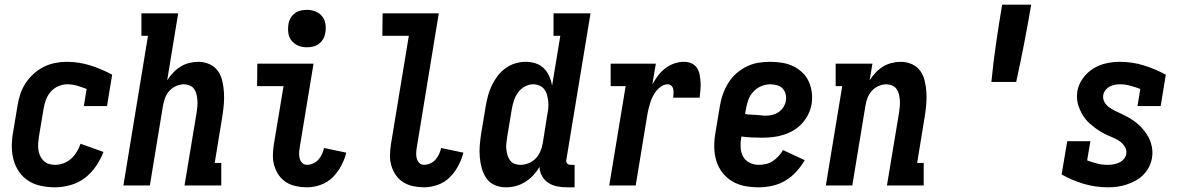

<svg xmlns="http://www.w3.org/2000/svg" viewBox="-20 -792 5040 820"><path d="M215 8Q185 8 156 2Q127 -4 103.5 -18.5Q80 -33 63.5 -55.5Q47 -78 39 -105.5Q31 -133 30.5 -162.5Q30 -192 35 -222L55 -342Q59 -367 67 -391Q75 -415 89.5 -437Q104 -459 124 -477Q144 -495 167 -506.5Q190 -518 215 -523Q240 -528 264 -528Q317 -528 366 -512.5Q415 -497 459 -473L437 -339H338L350 -412Q330 -420 309.5 -426Q289 -432 267 -432Q248 -432 228.5 -423.5Q209 -415 196 -399.5Q183 -384 176 -365Q169 -346 166 -327L146 -207Q144 -193 143 -179Q142 -165 144 -151.5Q146 -138 151.5 -126Q157 -114 166.5 -105Q176 -96 188.5 -92Q201 -88 215 -88Q233 -88 251 -94.5Q269 -101 283.5 -114Q298 -127 308 -144Q318 -161 324 -178L422 -143Q410 -112 390 -82.5Q370 -53 342.5 -32Q315 -11 281 -1.5Q247 8 215 8Z M507 0 612 -639H584V-735H741L694 -449Q705 -466 719.5 -481.5Q734 -497 751 -507.5Q768 -518 788 -523Q808 -528 827 -528Q852 -528 874.5 -518Q897 -508 910.5 -489Q924 -470 929.5 -446Q935 -422 936.5 -397.5Q938 -373 936 -348Q934 -323 930 -298L897 -96H925V0H768L820 -313Q822 -326 823 -339Q824 -352 823 -365Q822 -378 819 -390Q816 -402 809 -412Q802 -422 790 -427Q778 -432 765 -432Q749 -432 732 -424.5Q715 -417 703 -403.5Q691 -390 685 -373.5Q679 -357 676 -340L620 0Z M1291 8Q1267 8 1244 3Q1221 -2 1202.5 -13.5Q1184 -25 1171 -43.5Q1158 -62 1151.5 -84Q1145 -106 1145.5 -130Q1146 -154 1150 -178L1191 -424H1078L1079 -520H1319L1260 -162Q1258 -150 1257.5 -138Q1257 -126 1260 -115Q1263 -104 1271 -96Q1279 -88 1291 -88Q1304 -88 1317.5 -94Q1331 -100 1340.5 -111Q1350 -122 1355.5 -134.5Q1361 -147 1364 -160L1459 -140Q1452 -112 1437.5 -84.5Q1423 -57 1401 -35Q1379 -13 1349.5 -2.5Q1320 8 1291 8ZM1290 -590Q1271 -590 1254 -597Q1237 -604 1225.5 -618Q1214 -632 1211.5 -651Q1209 -670 1212 -689Q1214 -703 1221 -715Q1228 -727 1239.5 -735.5Q1251 -744 1264.5 -747Q1278 -750 1291 -750Q1310 -750 1327.5 -743Q1345 -736 1356 -722Q1367 -708 1370 -689Q1373 -670 1369 -651Q1367 -637 1360 -625Q1353 -613 1341.5 -604.5Q1330 -596 1316.5 -593Q1303 -590 1290 -590Z M1791 8Q1767 8 1744 3Q1721 -2 1702.5 -13.5Q1684 -25 1671 -43.5Q1658 -62 1651.5 -84Q1645 -106 1645.5 -130Q1646 -154 1650 -178L1726 -639H1613L1614 -735H1854L1760 -162Q1758 -150 1757.5 -138Q1757 -126 1760 -115Q1763 -104 1771 -96Q1779 -88 1791 -88Q1804 -88 1817.5 -94Q1831 -100 1840.5 -111Q1850 -122 1855.5 -134.5Q1861 -147 1864 -160L1959 -140Q1952 -112 1937.5 -84.5Q1923 -57 1901 -35Q1879 -13 1849.5 -2.5Q1820 8 1791 8Z M2141 8Q2115 8 2093 -1.5Q2071 -11 2057.5 -30.5Q2044 -50 2037.5 -73.5Q2031 -97 2029 -121.5Q2027 -146 2029 -171.5Q2031 -197 2035 -222L2055 -342Q2059 -364 2065 -386Q2071 -408 2081 -428.5Q2091 -449 2105.5 -468Q2120 -487 2139.5 -501Q2159 -515 2181 -521.5Q2203 -528 2225 -528Q2247 -528 2267.5 -521.5Q2288 -515 2302.5 -500.5Q2317 -486 2325.5 -467Q2334 -448 2338 -427L2373 -639H2344V-735H2502L2399 -111Q2398 -107 2398.5 -102Q2399 -97 2402 -94Q2405 -91 2409 -89.5Q2413 -88 2418 -88H2434V8H2402Q2380 8 2359.5 4Q2339 0 2322 -11Q2305 -22 2295 -40Q2285 -58 2284 -79Q2273 -60 2257.5 -43.5Q2242 -27 2223 -15Q2204 -3 2183 2.5Q2162 8 2141 8ZM2202 -88Q2220 -88 2237.5 -95Q2255 -102 2268 -115.5Q2281 -129 2288 -146Q2295 -163 2298 -180L2317 -300Q2320 -315 2321.5 -329.5Q2323 -344 2321.5 -358Q2320 -372 2316.5 -385.5Q2313 -399 2305 -410Q2297 -421 2284 -426.5Q2271 -432 2257 -432Q2239 -432 2221.5 -422.5Q2204 -413 2192.5 -397Q2181 -381 2175 -363Q2169 -345 2166 -327L2146 -207Q2144 -193 2142.5 -180Q2141 -167 2142.5 -154Q2144 -141 2147.5 -129Q2151 -117 2158.5 -107Q2166 -97 2177.5 -92.5Q2189 -88 2202 -88Z M2582 0 2652 -424H2588V-520H2781L2766 -431Q2776 -450 2789.5 -468Q2803 -486 2821 -500Q2839 -514 2860 -521Q2881 -528 2901 -528Q2918 -528 2933 -521.5Q2948 -515 2956.5 -502Q2965 -489 2968 -473Q2971 -457 2972 -441Q2973 -425 2971.5 -408Q2970 -391 2968 -375H2855Q2856 -384 2856.5 -393Q2857 -402 2855.5 -410.5Q2854 -419 2847.5 -425.5Q2841 -432 2832 -432Q2818 -432 2805.5 -424Q2793 -416 2783.5 -404.5Q2774 -393 2767.5 -379.5Q2761 -366 2757 -352.5Q2753 -339 2749.5 -325.5Q2746 -312 2744 -298L2695 0Z M3221 8Q3190 8 3161 2.5Q3132 -3 3107.5 -17.5Q3083 -32 3065.5 -54.5Q3048 -77 3039.5 -104.5Q3031 -132 3030.5 -162Q3030 -192 3035 -222L3055 -342Q3059 -367 3068 -391.5Q3077 -416 3091 -438.5Q3105 -461 3125.5 -479Q3146 -497 3170 -508.5Q3194 -520 3219 -524Q3244 -528 3269 -528Q3295 -528 3320 -524Q3345 -520 3367 -509.5Q3389 -499 3406.5 -482.5Q3424 -466 3434 -444Q3444 -422 3447 -397Q3450 -372 3446 -346Q3442 -324 3431.5 -303Q3421 -282 3405 -264.5Q3389 -247 3368.5 -235Q3348 -223 3325.5 -216Q3303 -209 3280.5 -206.5Q3258 -204 3236 -204Q3213 -204 3191 -205Q3169 -206 3146 -209V-207Q3142 -185 3143 -163.5Q3144 -142 3153 -124.5Q3162 -107 3180.5 -97.5Q3199 -88 3221 -88Q3236 -88 3251.5 -91.5Q3267 -95 3280.5 -104Q3294 -113 3305 -125Q3316 -137 3324 -151L3417 -108Q3402 -82 3381 -59Q3360 -36 3334 -20.5Q3308 -5 3278.5 1.5Q3249 8 3221 8ZM3251 -298Q3265 -298 3279 -301.5Q3293 -305 3305 -313Q3317 -321 3325.5 -334Q3334 -347 3336 -360Q3339 -375 3335.5 -389.5Q3332 -404 3322.5 -414Q3313 -424 3298.5 -428Q3284 -432 3269 -432Q3250 -432 3231 -424Q3212 -416 3197.5 -400.5Q3183 -385 3176 -365.5Q3169 -346 3166 -327L3162 -305Q3173 -303 3184.5 -302.5Q3196 -302 3207 -301.5Q3218 -301 3229 -299.5Q3240 -298 3251 -298Z M3507 0 3577 -424H3549V-520H3706L3694 -449Q3705 -466 3719.5 -481.5Q3734 -497 3751 -507.5Q3768 -518 3788 -523Q3808 -528 3827 -528Q3852 -528 3874.5 -518Q3897 -508 3910.5 -489Q3924 -470 3929.5 -446Q3935 -422 3936.5 -397.5Q3938 -373 3936 -348Q3934 -323 3930 -298L3897 -96H3925V0H3768L3820 -313Q3822 -326 3823 -339Q3824 -352 3823 -365Q3822 -378 3819 -390Q3816 -402 3809 -412Q3802 -422 3790 -427Q3778 -432 3765 -432Q3749 -432 3732 -424.5Q3715 -417 3703 -403.5Q3691 -390 3685 -373.5Q3679 -357 3676 -340L3620 0Z M4214 -442Q4222 -524 4234 -606.5Q4246 -689 4260 -772H4384Q4370 -689 4354 -606.5Q4338 -524 4320 -442Z M4712 8Q4658 8 4608 -7Q4558 -22 4514 -47L4538 -189H4637L4623 -107Q4644 -99 4665.5 -93.5Q4687 -88 4710 -88Q4722 -88 4734.5 -90Q4747 -92 4758.5 -97Q4770 -102 4779 -112Q4788 -122 4790 -134Q4793 -150 4785 -163.5Q4777 -177 4765 -186.5Q4753 -196 4738.5 -202Q4724 -208 4710 -214.5Q4696 -221 4683 -228.5Q4670 -236 4658 -245Q4646 -254 4634.5 -264Q4623 -274 4614 -286Q4605 -298 4598 -311.5Q4591 -325 4586 -339.5Q4581 -354 4580 -370Q4579 -386 4581 -402Q4586 -431 4604.5 -457Q4623 -483 4649 -499Q4675 -515 4704 -521.5Q4733 -528 4762 -528Q4816 -528 4865.5 -512.5Q4915 -497 4959 -473L4937 -339H4838L4850 -412Q4829 -420 4807.5 -426Q4786 -432 4763 -432Q4752 -432 4741 -430Q4730 -428 4719.5 -422.5Q4709 -417 4701.5 -407.5Q4694 -398 4692 -387Q4689 -371 4696.5 -357Q4704 -343 4716.5 -334Q4729 -325 4742.5 -318.5Q4756 -312 4770 -305.5Q4784 -299 4797.5 -291.5Q4811 -284 4823.5 -275Q4836 -266 4846.5 -256Q4857 -246 4866.5 -234Q4876 -222 4883.5 -209Q4891 -196 4895.5 -181Q4900 -166 4901.5 -150Q4903 -134 4900 -118Q4897 -98 4887.5 -79.5Q4878 -61 4863 -45.5Q4848 -30 4829 -20Q4810 -10 4790.5 -3.5Q4771 3 4751 5.5Q4731 8 4712 8Z"/></svg>

Font: Iosevka Curly Slab
Style: Bold Italic
Weight: 700
Italic angle: -9°
Monospace: yes
Designer: Belleve Invis
Foundry: Belleve Invis
Version: Version 22.1.2; ttfautohint (v1.8.4)